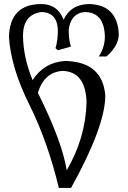

<svg xmlns="http://www.w3.org/2000/svg" viewBox="-20 -729 633 951"><path d="M310.5 114.3Q403.8 -45.9 408.7 -220.2Q405.3 -373 291 -377.9Q199.7 -372.6 167.5 -269.5Q287.6 -28.8 310.5 114.3ZM332 201.7H271.5Q215.8 -29.3 125 -211.4Q34.2 -393.6 24.4 -544.9Q27.8 -707.5 183.1 -709Q265.6 -709 294.9 -631.3Q331.1 -709 424.8 -709Q561.5 -703.1 568.4 -560.1Q568.4 -502.9 507.3 -449.2H469.2Q499.5 -495.1 499.5 -548.3Q496.1 -669.4 398.4 -669.4Q330.6 -662.6 320.3 -581.5Q320.3 -531.7 331.1 -498.5L267.6 -480L254.9 -490.2Q266.6 -527.8 266.6 -579.6Q263.7 -668.5 184.1 -669.4Q95.2 -656.7 93.8 -553.7Q95.2 -443.4 141.6 -332Q197.8 -420.4 302.7 -427.2Q488.3 -422.9 501.5 -255.9Q501.5 -104 332 201.7Z"/></svg>

Font: Almanac
Style: Regular
Weight: 400
Designer: Eden's Almanac
Version: Version 3.501;March 28, 2021;FontCreator 13.0.0.2683 64-bit